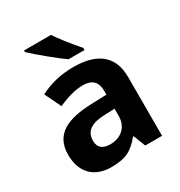

<svg xmlns="http://www.w3.org/2000/svg" viewBox="-181 -892 966 1029"><g transform="rotate(-30 302.0 -378.0)"><path d="M302 -557C225 -557 156 -541 93 -508L142 -407C201 -434 253 -447 296 -447C353 -447 381 -419 381 -364V-340L286 -337C146 -332 42 -295 42 -163C42 -55 104 10 211 10C254 10 288 4 314 -8C340 -20 367 -43 392 -74H396L425 0H529V-364C529 -500 441 -557 302 -557ZM267 -99C219 -99 195 -120 195 -162C195 -230 250 -249 323 -251L381 -253V-208C381 -141 334 -99 267 -99ZM300 -606H399V-619C343 -684 305 -733 284 -766H117V-756C152 -722 260 -633 300 -606Z"/></g></svg>

Font: Passageway
Style: Regular
Weight: 700
Foundry: Ascender Corporation
Version: Version 1.11